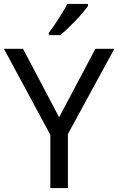

<svg xmlns="http://www.w3.org/2000/svg" viewBox="-20 -964 606 984"><path d="M283 -363 469 -714H566L328 -277V0H238V-273L0 -714H98ZM431 -934Q422 -920 405 -900Q388 -880 367.5 -858.5Q347 -837 326.5 -817.5Q306 -798 288 -784H230V-796Q245 -815 262.5 -841Q280 -867 297 -894.5Q314 -922 325 -944H431Z"/></svg>

Font: Noto Sans Vithkuqi
Style: Regular
Weight: 400
Version: Version 1.001